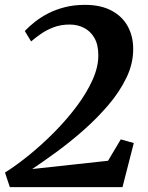

<svg xmlns="http://www.w3.org/2000/svg" viewBox="-24 -770 608 790"><path d="M16.5 0 -3.5 -60Q45 -90.5 98 -133.8Q151 -177 201.2 -228Q251.5 -279 292 -333.2Q332.5 -387.5 356.8 -441.2Q381 -495 380.5 -543Q380.5 -586 364.5 -613.8Q348.5 -641.5 322 -655.2Q295.5 -669 262.5 -669Q226.5 -669 196.8 -657.8Q167 -646.5 143.8 -630.2Q120.5 -614 104 -599.5L78 -642.5Q95.5 -661 119.5 -680Q143.5 -699 174 -714.8Q204.5 -730.5 242.2 -740.2Q280 -750 325.5 -750Q391 -750 435.2 -726.2Q479.5 -702.5 501.8 -661.5Q524 -620.5 524 -569.5Q524.5 -508.5 496 -449.8Q467.5 -391 420.8 -336.5Q374 -282 318.5 -233.2Q263 -184.5 207.8 -144.2Q152.5 -104 108.5 -74.5L420.5 -108.5L473 -196.5L526.5 -181.5L480 0Z"/></svg>

Font: Merriweather 48pt
Style: Bold Italic
Weight: 700
Italic angle: -7.8°
Version: Version 2.101